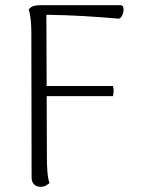

<svg xmlns="http://www.w3.org/2000/svg" viewBox="-20 -711 553 741"><path d="M136 10Q121 10 111.5 0.5Q102 -9 102 -25L101 -582Q101 -612 98.5 -635Q96 -658 91 -675Q100 -685 110 -688Q120 -691 138 -691H445Q453 -691 455.5 -684Q458 -677 456.5 -667.5Q455 -658 450.5 -649.5Q446 -641 439 -639Q370 -645 301.5 -649Q233 -653 159 -654L161 -103Q161 -73 163 -47.5Q165 -22 171 -4Q166 0 157.5 5Q149 10 136 10ZM149 -340V-379H416Q419 -368 418.5 -358.5Q418 -349 416 -340Z"/></svg>

Font: Arima Light
Style: Regular
Weight: 300
Designer: Joana Correia and Natanael Gama
Foundry: NDISCOVER
Version: Version 1.101;gftools[0.9.23]